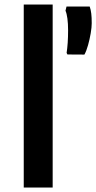

<svg xmlns="http://www.w3.org/2000/svg" viewBox="-20 -833 428 853"><path d="M85.5 0V-813H214V0ZM355 -590.5 279.5 -591 276 -598Q279 -618 280.8 -643.2Q282.5 -668.5 282.5 -698.5Q282.5 -728 279.5 -750.5Q276.5 -773 271 -785.5L275.5 -804H378.5Q383.5 -789.5 385.5 -772.5Q387.5 -755.5 387.5 -730Q387.5 -712 383 -685.2Q378.5 -658.5 371.2 -632.5Q364 -606.5 355 -590.5Z"/></svg>

Font: Merriweather Sans Medium
Style: Regular
Weight: 500
Designer: Eben Sorkin
Foundry: Eben Sorkin
Version: Version 2.001